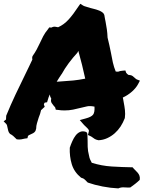

<svg xmlns="http://www.w3.org/2000/svg" viewBox="-45 -745 772 1032"><path d="M-25.4 -92.8 -12.7 -102.5 -11.7 -123Q12.7 -182.6 38.6 -237.3Q64.5 -292 92.8 -349.6Q101.6 -368.2 110.8 -386.7Q120.1 -405.3 128.9 -424.8Q127.9 -428.7 127.9 -433.1Q127.9 -437.5 129.9 -443.4Q143.6 -462.9 151.9 -478.5Q160.2 -494.1 168 -510.7Q176.8 -530.3 187 -549.8Q197.3 -569.3 212.9 -587.9L219.7 -597.7L230.5 -596.7Q234.4 -598.6 238.8 -600.1Q243.2 -601.6 250 -601.6L267.6 -598.6Q299.8 -613.3 324.7 -641.1Q349.6 -668.9 375 -708L386.7 -724.6L402.3 -714.8Q407.2 -711.9 418 -709Q428.7 -706.1 440.4 -702.1Q460.9 -697.3 480.5 -690.9Q500 -684.6 510.7 -673.8L515.6 -665Q517.6 -654.3 519 -645.5Q520.5 -636.7 522.5 -627.9Q526.4 -607.4 529.3 -587.4Q532.2 -567.4 533.2 -543Q538.1 -523.4 542.5 -503.4Q546.9 -483.4 550.8 -463.9Q555.7 -435.5 561.5 -409.7Q567.4 -383.8 577.1 -360.4Q586.9 -360.4 588.9 -359.4Q600.6 -364.3 616.2 -365.2L628.9 -366.2L632.8 -354.5Q634.8 -351.6 637.7 -348.6Q640.6 -345.7 644.5 -342.8Q660.2 -341.8 667.5 -336.4Q674.8 -331.1 679.7 -326.2Q681.6 -324.2 684.6 -321.8Q687.5 -319.3 689.5 -318.4L707 -311.5L697.3 -293Q686.5 -272.5 664.6 -252.9Q642.6 -233.4 615.2 -220.7Q617.2 -213.9 617.7 -208Q618.2 -202.1 620.1 -194.3Q624 -174.8 626.5 -153.8Q628.9 -132.8 626 -110.4Q616.2 -85 603 -64.9Q589.8 -44.9 571.8 -28.8Q553.7 -12.7 531.2 -2.4Q508.8 7.8 484.4 8.8Q470.7 5.9 464.4 2Q458 -2 453.1 -5.9Q445.3 -11.7 440.4 -13.7L427.7 -19.5L431.6 -34.2Q434.6 -42 431.2 -47.9Q427.7 -53.7 417 -63.5Q413.1 -66.4 410.2 -69.8Q407.2 -73.2 403.3 -77.1L383.8 -99.6L416 -108.4Q445.3 -116.2 455.1 -128.4Q464.8 -140.6 462.9 -171.9Q438.5 -176.8 422.9 -173.3Q407.2 -169.9 391.6 -166Q369.1 -160.2 347.7 -155.8Q326.2 -151.4 300.8 -151.4Q284.2 -151.4 265.6 -154.3L254.9 -155.3L252 -166Q252 -168 249.5 -170.4Q247.1 -172.9 245.1 -174.8Q240.2 -180.7 233.4 -190.4Q226.6 -200.2 230.5 -214.8Q223.6 -225.6 222.7 -237.3Q218.8 -229.5 216.3 -222.2Q213.9 -214.8 211.9 -208L208 -195.3L195.3 -193.4Q193.4 -191.4 191.9 -187.5Q190.4 -183.6 191.4 -181.6L195.3 -170.9L185.5 -162.1Q183.6 -159.2 180.7 -157.2Q177.7 -155.3 175.8 -153.3Q173.8 -142.6 170.4 -132.8Q167 -123 163.1 -113.3Q158.2 -97.7 153.8 -83Q149.4 -68.4 149.4 -53.7L145.5 -41Q140.6 -33.2 133.3 -29.3Q126 -25.4 119.1 -22.5Q109.4 -18.6 105.5 -14.6L102.5 -2L87.9 0Q75.2 2.9 69.8 3.9Q64.5 4.9 57.6 4.9L44.9 3.9Q33.2 -7.8 25.9 -14.2Q18.6 -20.5 8.8 -25.4L2.9 -33.2Q-1 -41 -2 -47.4Q-2.9 -53.7 -4.9 -60.5Q-6.8 -73.2 -10.7 -78.1ZM286.1 -346.7Q272.5 -327.1 259.8 -305.7Q266.6 -306.6 272.9 -306.6Q279.3 -306.6 286.1 -307.6Q320.3 -309.6 349.6 -312.5Q378.9 -315.4 413.1 -322.3Q405.3 -358.4 396 -396Q386.7 -433.6 376 -471.7L371.1 -461.9Q346.7 -435.5 324.2 -405.3Q301.8 -375 287.1 -347.7ZM655.3 262.7Q643.6 263.7 624.5 262.2Q605.5 260.7 590.8 267.6Q548.8 265.6 505.9 257.3Q462.9 249 426.8 236.3Q418.9 228.5 411.1 220.7Q403.3 212.9 390.6 210Q353.5 179.7 340.8 137.7Q328.1 95.7 330.1 48.8Q335.9 31.2 343.8 13.7Q351.6 -3.9 361.8 -17.1Q372.1 -30.3 385.7 -36.1Q399.4 -42 417 -36.1Q423.8 -33.2 424.8 -22.5Q425.8 -11.7 425.8 5.4Q425.8 22.5 426.3 44.4Q426.8 66.4 433.6 91.8Q435.5 103.5 439.5 112.3Q443.4 121.1 448.2 129.9Q501 146.5 555.2 149.9Q609.4 153.3 668 154.3Q673.8 162.1 681.2 168.9Q688.5 175.8 694.8 183.1Q701.2 190.4 704.6 199.7Q708 209 706.1 221.7Q694.3 233.4 681.6 243.2Q668.9 252.9 655.3 262.7Z"/></svg>

Font: Permanent Marker
Style: Regular
Weight: 400
Designer: Font Diner, Inc
Foundry: Font Diner, Inc
Version: Version 1.001